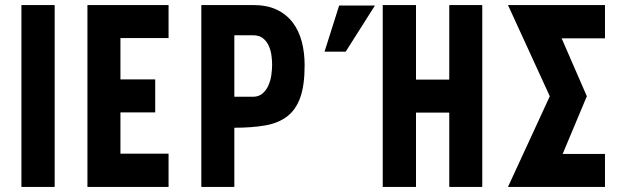

<svg xmlns="http://www.w3.org/2000/svg" viewBox="-20 -742 2486 762"><path d="M65 0V-722H197V0Z M327 0V-722H649V-591H458V-427H596V-296H458V-132H649V0Z M984 -722Q1039 -722 1077.5 -704Q1116 -686 1141 -653.5Q1166 -621 1177.5 -577.5Q1189 -534 1189 -483Q1189 -403 1171.5 -354.5Q1154 -306 1119 -279.5Q1084 -253 1031.5 -244Q979 -235 910 -235V0H779V-722ZM910 -358H984Q1007 -358 1022 -371Q1037 -384 1045.5 -403.5Q1054 -423 1057 -445Q1060 -467 1060 -485Q1060 -504 1057 -524.5Q1054 -545 1045.5 -562.5Q1037 -580 1022.5 -591Q1008 -602 984 -602H910Z M1499 -722H1631V-426H1763V-722H1894V0H1763V-295H1631V0H1499ZM1326 -720H1468L1352 -537H1268Z M2162 -360 1996 -722H2381V-590H2209L2309 -360L2213 -131H2381V0H1996Z"/></svg>

Font: PostBus
Style: Regular
Weight: 400
Designer: Peter Wiegel
Version: Version 1.001